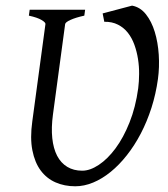

<svg xmlns="http://www.w3.org/2000/svg" viewBox="-20 -650 599 685"><path d="M451.2 -629.9Q480.5 -624.5 500.7 -598.9Q521 -573.2 532.2 -536.1Q543.5 -499 546.4 -454.8Q549.3 -410.6 543.5 -368.2Q536.1 -314.5 520.3 -265.1Q504.4 -215.8 482.2 -173.3Q460 -130.9 432.6 -96.2Q405.3 -61.5 375 -36.9Q344.7 -12.2 312.5 1.2Q280.3 14.6 248.5 14.6Q210 14.6 178.2 0.7Q146.5 -13.2 125.2 -41.7Q104 -70.3 95.5 -113.8Q86.9 -157.2 95.2 -216.8L142.1 -564Q143.1 -569.8 128.4 -578.6Q113.8 -587.4 83 -594.2L85.9 -615.2H283.7L280.8 -594.2Q250 -587.4 231.7 -579.1Q213.4 -570.8 212.4 -564L168.9 -241.2Q162.6 -194.3 166.5 -157.2Q170.4 -120.1 183.8 -94.2Q197.3 -68.4 220 -54.7Q242.7 -41 273.4 -41Q301.3 -41 332.5 -61.8Q363.8 -82.5 392.1 -120.6Q420.4 -158.7 442.1 -213.1Q463.9 -267.6 473.1 -335Q476.1 -358.9 476.3 -385.7Q476.6 -412.6 472.4 -439.2Q468.3 -465.8 459.5 -490.2Q450.7 -514.6 436.3 -533Q421.9 -551.3 400.9 -562Q379.9 -572.8 352.1 -572.3L346.2 -602.1Z"/></svg>

Font: Gentium Plus Afr
Style: Italic
Weight: 400
Italic angle: -8°
Designer: J. Victor Gaultney, Annie Olsen, Iska Routamaa, Becca Hirsbrunner
Foundry: SIL International
Version: Version 5.000